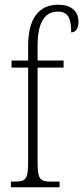

<svg xmlns="http://www.w3.org/2000/svg" viewBox="-20 -792 352 812"><path d="M26 0H232V-24H197C150 -24 139 -33 139 -105V-506H249V-536H139V-599C139 -683 161 -743 225 -743C271 -743 281 -709 281 -655C300 -655 312 -673 312 -698C312 -746 281 -772 226 -772C145 -772 99 -715 99 -598V-536H29V-506H99V-105C99 -33 88 -24 41 -24H26Z"/></svg>

Font: Noto Serif Sinhala ExtraCondensed ExtraLight
Style: Regular
Weight: 200
Width: 2
Designer: Jelle Bosma - Monotype Design Team
Foundry: Monotype Imaging Inc.
Version: Version 2.007